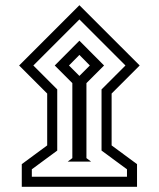

<svg xmlns="http://www.w3.org/2000/svg" viewBox="-20 -654 616 745"><path d="M54.2 -399.9 288.1 -633.8 522 -399.9 413.1 -291V-89.8L511.7 -17.1V70.8H64.5V-17.1L163.1 -89.8V-291ZM109.4 -399.9 202.1 -307.1V-69.8L103.5 2.9V31.7H472.7V2.9L374 -69.8V-307.1L466.8 -399.9L288.1 -578.6ZM242.7 -26.9 260.7 -40.5V-331.5L192.4 -399.9L288.1 -496.1L383.8 -399.9L315.4 -331.5V-40.5L333.5 -26.9ZM247.6 -399.9 288.1 -359.4 328.6 -399.9 288.1 -440.9Z"/></svg>

Font: Vazir Black FD
Style: Black-FD
Weight: 900
Designer: Saber Rastikerdar
Foundry: Saber Rastikerdar
Version: Version 30.0.0